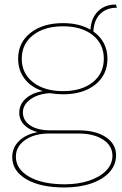

<svg xmlns="http://www.w3.org/2000/svg" viewBox="-20 -612 536 847"><path d="M492 73Q492 115 463.5 147Q435 179 383 197Q331 215 264 215Q158 215 96 178.5Q34 142 34 81Q34 39 64.5 9.5Q95 -20 146 -29Q108 -39 86.5 -61.5Q65 -84 65 -114Q65 -152 94 -177.5Q123 -203 169 -210Q117 -227 88.5 -264.5Q60 -302 60 -353Q60 -424 114.5 -467Q169 -510 258 -510Q330 -510 379 -481Q382 -532 412 -562Q442 -592 491 -592L496 -578Q449 -578 421.5 -550Q394 -522 392 -473Q422 -452 438 -421.5Q454 -391 454 -353Q454 -282 400.5 -239Q347 -196 258 -196Q230 -196 200 -201Q148 -198 114.5 -174Q81 -150 81 -116Q81 -81 113 -59Q145 -37 203 -37H326Q402 -37 447 -7Q492 23 492 73ZM258 -210Q340 -210 389 -249Q438 -288 438 -353Q438 -418 389 -457Q340 -496 258 -496Q176 -496 126 -457Q76 -418 76 -353Q76 -288 126 -249Q176 -210 258 -210ZM476 75Q476 31 435 4Q394 -23 325 -23H197Q132 -23 91 5.5Q50 34 50 79Q50 134 108.5 167.5Q167 201 266 201Q325 201 373 185Q421 169 448.5 140.5Q476 112 476 75Z"/></svg>

Font: Work Sans Hairline
Style: Regular
Weight: 400
Designer: Wei Huang
Foundry: Wei Huang
Version: Version 1.032